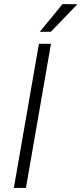

<svg xmlns="http://www.w3.org/2000/svg" viewBox="-20 -927 402 947"><path d="M107.9 0H48.3L171.9 -710.9H231.4ZM288.1 -906.7 361.8 -906.2 231 -770.5 176.3 -770Z"/></svg>

Font: TypoPRO Roboto
Style: Italic
Weight: 300
Italic angle: -12°
Designer: Google
Version: Version 2.136; 2016